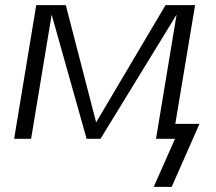

<svg xmlns="http://www.w3.org/2000/svg" viewBox="-20 -540 840 747"><path d="M578 187 661 0H587L667 -483L371 0H317L181 -483L101 0H35L121 -520H236L354 -64L624 -520H739L662 -58H756L648 187Z"/></svg>

Font: Iosevka Aile Light Oblique
Style: Regular
Weight: 300
Italic angle: -9°
Designer: Belleve Invis
Foundry: Belleve Invis
Version: Version 31.1.0; ttfautohint (v1.8.4)